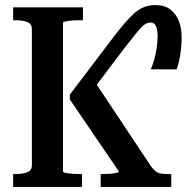

<svg xmlns="http://www.w3.org/2000/svg" viewBox="-20 -739 738 759"><path d="M32 0V-51H42Q70 -51 88 -58Q106 -65 106 -86V-624Q106 -645 88 -652Q70 -659 42 -659H32V-710H308V-659H299Q287 -659 274.5 -658.5Q262 -658 252 -656.5Q242 -655 235.5 -653.5Q229 -652 229 -649V-61Q229 -58 235 -56.5Q241 -55 251 -53.5Q261 -52 273 -51.5Q285 -51 296 -51H304V0ZM594 -719Q631 -719 654 -701Q677 -683 687.5 -654.5Q698 -626 698 -592Q698 -554 692 -519Q686 -484 678 -465H576Q583 -480 589 -501Q595 -522 599 -547Q603 -572 603 -597Q603 -622 596.5 -636Q590 -650 574 -650Q563 -650 551.5 -642Q540 -634 522.5 -612.5Q505 -591 475 -553L333 -365L350 -423L576 -83Q586 -69 595 -62Q604 -55 616 -53Q628 -51 645 -51H657V0H378V-51H385Q400 -51 415 -52Q430 -53 440 -55.5Q450 -58 450 -61L256 -346V-365L420 -581Q447 -617 469 -643Q491 -669 510 -686Q529 -703 549.5 -711Q570 -719 594 -719Z"/></svg>

Font: Roboto Serif 28pt Condensed Medium
Style: Regular
Weight: 500
Width: 3
Designer: Greg Gazdowicz
Foundry: Commercial Type
Version: Version 1.008